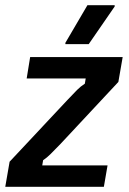

<svg xmlns="http://www.w3.org/2000/svg" viewBox="-27 -720 497 740"><path d="M-6.7 0 10 -96.7 232.5 -334.2Q255.8 -359.2 270 -373.3Q284.2 -387.5 300 -397.5L303.3 -417.5H75.8L89.2 -500H445.8L429.2 -404.2L206.7 -165.8Q182.5 -140.8 168.3 -126.7Q154.2 -112.5 139.2 -102.5L135.8 -82.5H387.5L373.3 0ZM225 -550V-555L310 -700H415V-695L315 -550Z"/></svg>

Font: Familjen Grotesk Medium
Style: Italic
Weight: 500
Italic angle: -9.46201°
Designer: Anders Wikstroem, Jonas Baeckman, Matilda Gysing, Kristian Moeller
Foundry: Familjen STHLM AB
Version: Version 2.002; ttfautohint (v1.8.4.7-5d5b)